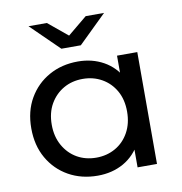

<svg xmlns="http://www.w3.org/2000/svg" viewBox="-82 -814 847 896"><g transform="rotate(-10 341.0 -365.5)"><path d="M310 6Q233 6 172.5 -28Q112 -62 77 -123Q42 -184 42 -265Q42 -346 77 -406.5Q112 -467 172.5 -501Q233 -535 310 -535Q377 -535 431 -505Q485 -475 517.5 -415Q550 -355 550 -265Q550 -175 518.5 -115Q487 -55 433 -24.5Q379 6 310 6ZM318 -78Q368 -78 408.5 -101Q449 -124 472.5 -166.5Q496 -209 496 -265Q496 -322 472.5 -363.5Q449 -405 408.5 -428Q368 -451 318 -451Q267 -451 227 -428Q187 -405 163 -363.5Q139 -322 139 -265Q139 -209 163 -166.5Q187 -124 227 -101Q267 -78 318 -78ZM499 0V-143L505 -266L495 -389V-530H591V0ZM245 -607 112 -737H199L331 -628H251L383 -737H470L337 -607Z"/></g></svg>

Font: MOST Montserrat Medium
Style: Regular
Weight: 500
Designer: Julieta Ulanovsky
Foundry: Julieta Ulanovsky
Version: Version 8.000;March 11, 2024;FontCreator 15.0.0.2926 64-bit